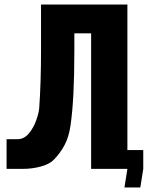

<svg xmlns="http://www.w3.org/2000/svg" viewBox="-20 -745 652 847"><path d="M9 -131H58Q85.5 -131 106.5 -155.5Q127.5 -180 139.2 -212.8Q151 -245.5 153 -268Q161 -380 161 -525V-725H542V-83H612V0L599 82H529L542 0H382V-598H308V-518Q308 -305.5 291 -191Q283.5 -140 264.8 -105Q246 -70 219 -42Q199.5 -21 160.5 -10.5Q121.5 0 81 0H9Z"/></svg>

Font: JuliaMono Black
Style: Regular
Weight: 900
Monospace: yes
Designer: cormullion
Foundry: corm
Version: Version 0.054; ttfautohint (v1.8.4)